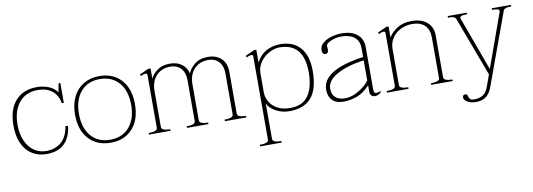

<svg xmlns="http://www.w3.org/2000/svg" viewBox="-56 -823 3861 1391"><g transform="rotate(-10 1874.5 -128.0)"><path d="M32 -235Q32 -352 89 -416Q146 -480 246 -480Q290 -480 331 -464.5Q372 -449 395 -415L407 -480H420V-334H405Q395 -393 354.5 -425.5Q314 -458 251 -458Q161 -458 111.5 -397.5Q62 -337 62 -235Q62 -167 84.5 -116.5Q107 -66 146 -39Q185 -12 235 -12Q301 -12 345.5 -50Q390 -88 402 -165H421Q413 -84 367 -37Q321 10 234 10Q141 10 86.5 -55Q32 -120 32 -235Z M485 -235Q485 -310 512.5 -365.5Q540 -421 590 -450.5Q640 -480 706 -480Q807 -480 866.5 -414.5Q926 -349 926 -235Q926 -121 866.5 -55.5Q807 10 706 10Q605 10 545 -55.5Q485 -121 485 -235ZM898 -235Q898 -339 846 -398.5Q794 -458 706 -458Q617 -458 565.5 -398.5Q514 -339 514 -235Q514 -131 565.5 -71.5Q617 -12 706 -12Q794 -12 846 -71.5Q898 -131 898 -235Z M1704 -12V0H1546V-12H1557Q1579 -12 1594.5 -18.5Q1610 -25 1610 -39V-338Q1610 -396 1581 -427Q1552 -458 1505 -458Q1439 -458 1400 -416Q1361 -374 1361 -303V-39Q1361 -25 1376.5 -18.5Q1392 -12 1414 -12H1425V0H1267V-12H1278Q1300 -12 1315.5 -18.5Q1331 -25 1331 -39V-338Q1331 -396 1302 -427Q1273 -458 1226 -458Q1160 -458 1121 -416Q1082 -374 1082 -303V-39Q1082 -25 1097.5 -18.5Q1113 -12 1135 -12H1146V0H988V-12H999Q1021 -12 1036.5 -18.5Q1052 -25 1052 -39V-427Q1052 -439 1040 -439Q1033 -439 1022 -435.5Q1011 -432 1004 -428L999 -440L1065 -470H1082V-395Q1098 -429 1134 -454.5Q1170 -480 1225 -480Q1278 -480 1312 -454.5Q1346 -429 1357 -385Q1370 -420 1407 -450Q1444 -480 1504 -480Q1568 -480 1604 -444Q1640 -408 1640 -348V-39Q1640 -25 1655.5 -18.5Q1671 -12 1693 -12Z M1766 212H1777Q1799 212 1814.5 205.5Q1830 199 1830 185V-427Q1830 -439 1818 -439Q1811 -439 1800 -435.5Q1789 -432 1782 -428L1777 -440L1843 -470H1860V-377Q1888 -430 1934 -455Q1980 -480 2035 -480Q2132 -480 2184 -420.5Q2236 -361 2236 -248Q2236 -115 2181.5 -52.5Q2127 10 2021 10Q1965 10 1919 -16Q1873 -42 1860 -76V185Q1860 199 1875.5 205.5Q1891 212 1913 212H1924V224H1766ZM2206 -243Q2206 -458 2028 -458Q1992 -458 1952.5 -437.5Q1913 -417 1886.5 -380Q1860 -343 1860 -295V-158Q1860 -119 1880 -85.5Q1900 -52 1938 -32Q1976 -12 2029 -12Q2123 -12 2164.5 -74.5Q2206 -137 2206 -243Z M2308 -96Q2308 -242 2613 -284V-347Q2613 -403 2578 -430.5Q2543 -458 2483 -458Q2443 -458 2406 -442Q2369 -426 2369 -408Q2369 -403 2370 -395.5Q2371 -388 2371 -382Q2371 -353 2348 -353Q2325 -353 2325 -385Q2325 -416 2351 -437.5Q2377 -459 2415 -469.5Q2453 -480 2489 -480Q2561 -480 2602.5 -446Q2644 -412 2644 -353V-40Q2644 -25 2648 -18Q2652 -11 2663 -11Q2673 -11 2695 -19V-11Q2674 10 2649 10Q2633 10 2623 0Q2613 -10 2613 -28V-76Q2566 -25 2515.5 -7.5Q2465 10 2421 10Q2363 10 2335.5 -19Q2308 -48 2308 -96ZM2613 -112V-260Q2487 -242 2412.5 -200Q2338 -158 2338 -98Q2338 -55 2364 -33.5Q2390 -12 2434 -12Q2482 -12 2535 -43.5Q2588 -75 2613 -112Z M3222 -12V0H3064V-12H3075Q3097 -12 3112.5 -18.5Q3128 -25 3128 -39V-338Q3128 -397 3095 -427.5Q3062 -458 3003 -458Q2959 -458 2919.5 -439Q2880 -420 2856.5 -384.5Q2833 -349 2833 -303V-39Q2833 -25 2848.5 -18.5Q2864 -12 2886 -12H2897V0H2739V-12H2750Q2772 -12 2787.5 -18.5Q2803 -25 2803 -39V-427Q2803 -439 2791 -439Q2784 -439 2773 -435.5Q2762 -432 2755 -428L2750 -440L2816 -470H2833V-389Q2853 -424 2896.5 -452Q2940 -480 3002 -480Q3076 -480 3117 -444Q3158 -408 3158 -348V-39Q3158 -25 3173.5 -18.5Q3189 -12 3211 -12Z M3733 -470V-458H3722Q3682 -458 3675 -438L3483 88Q3468 132 3439.5 155.5Q3411 179 3363 179Q3324 179 3299.5 163.5Q3275 148 3275 132Q3275 111 3293 111Q3302 111 3306 115Q3310 119 3311.5 125Q3313 131 3314 133Q3318 145 3325.5 151.5Q3333 158 3351 158Q3391 158 3417.5 141.5Q3444 125 3459 81L3489 -2L3326 -438Q3319 -458 3279 -458H3268V-470H3409V-458H3398Q3349 -458 3357 -435L3502 -39L3644 -435Q3649 -449 3635 -453.5Q3621 -458 3603 -458H3592V-470Z"/></g></svg>

Font: Taviraj Thin
Style: Regular
Weight: 250
Designer: Katatrad Team
Foundry: CadsonDemak
Version: Version 1.001